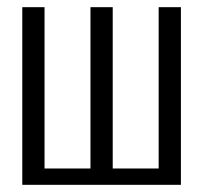

<svg xmlns="http://www.w3.org/2000/svg" viewBox="-20 -515 567 535"><path d="M42.1 0V-495H104.1V-45.5H232.1V-495H294.1V-45.5H422.1V-495H484.1V0Z"/></svg>

Font: Alumni Sans Thin
Style: Regular
Weight: 100
Designer: Robert E. Leuschke
Foundry: Robert E. Leuschke
Version: Version 1.018